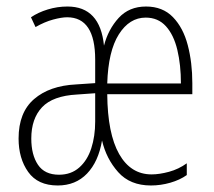

<svg xmlns="http://www.w3.org/2000/svg" viewBox="-20 -559 656 589"><path d="M428 -539Q479 -539 510.5 -506.5Q542 -474 556 -420.5Q570 -367 570 -304V-270H309Q310 -149 345.5 -86.5Q381 -24 445 -24Q469 -24 498.5 -32Q528 -40 553 -58V-22Q532 -7 502.5 1.5Q473 10 443 10Q379 10 342.5 -31Q306 -72 293 -128Q282 -63 247 -26.5Q212 10 157 10Q96 10 66.5 -31.5Q37 -73 37 -134Q37 -214 84.5 -255Q132 -296 213 -300L272 -304V-376Q272 -506 186 -506Q169 -506 143 -499Q117 -492 89 -476L75 -506Q97 -521 126.5 -530Q156 -539 187 -539Q287 -539 299 -419Q312 -469 344 -504Q376 -539 428 -539ZM427 -505Q377 -505 344.5 -453.5Q312 -402 309 -303H535Q535 -360 524 -406Q513 -452 489 -478.5Q465 -505 427 -505ZM216 -269Q142 -265 109 -230Q76 -195 76 -134Q76 -84 96.5 -53.5Q117 -23 161 -23Q198 -23 223 -45Q248 -67 260 -104Q272 -141 272 -186V-273Z"/></svg>

Font: Noto Sans Malayalam ExtraCondensed ExtraLight
Style: Regular
Weight: 200
Width: 2
Designer: Jelle Bosma - Monotype Design Team
Foundry: Monotype Imaging Inc.
Version: Version 2.104; ttfautohint (v1.8.4.7-5d5b)